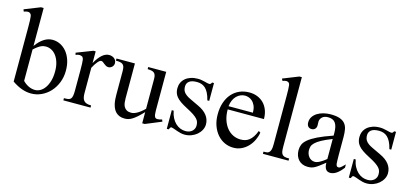

<svg xmlns="http://www.w3.org/2000/svg" viewBox="-64 -1134 3414 1586"><g transform="rotate(15 1643.0 -340.5)"><path d="M465.8 -241.7Q465.8 -186.5 447 -139.4Q428.2 -92.3 396.5 -58.1Q364.7 -23.9 323 -4.6Q281.2 14.6 234.9 14.6Q196.3 14.6 156 0.5Q115.7 -13.7 72.3 -43.5V-506.3Q72.3 -543.9 71.5 -565.9Q70.8 -587.9 68.8 -599.6Q66.9 -611.3 64 -616.2Q61 -621.1 56.6 -624.5Q48.8 -631.3 37.4 -631.1Q25.9 -630.9 2.9 -623.5L-3.9 -641.1L131.3 -694.8H154.3V-370.1Q218.8 -460 294.4 -460Q328.6 -460 359.6 -445.1Q390.6 -430.2 414.3 -402.1Q438 -374 451.9 -333.5Q465.8 -293 465.8 -241.7ZM381.3 -213.9Q381.3 -255.9 371.1 -289.1Q360.8 -322.3 343.8 -345.2Q326.7 -368.2 303.7 -380.1Q280.8 -392.1 255.4 -392.1Q246.6 -392.1 236.3 -390.4Q226.1 -388.7 214.1 -383.3Q202.1 -377.9 187.5 -367.4Q172.9 -356.9 154.3 -339.8V-71.3Q177.7 -47.4 204.6 -34.7Q231.4 -22 259.8 -22Q281.7 -22 303.5 -33.9Q325.2 -45.9 342.5 -70.1Q359.9 -94.2 370.6 -130.1Q381.3 -166 381.3 -213.9Z M841.3 -406.2Q841.3 -397.5 837.9 -389.2Q834.5 -380.9 828.4 -374.8Q822.3 -368.7 814.2 -364.7Q806.2 -360.8 796.9 -360.8Q784.7 -360.8 775.1 -366.2Q765.6 -371.6 757.8 -378.2Q750 -384.8 742.7 -390.1Q735.4 -395.5 727.5 -395.5Q715.3 -395.5 698 -375.2Q680.7 -355 662.1 -319.3V-104Q662.1 -83 665.5 -66.9Q668.9 -50.8 677.7 -40Q686.5 -29.3 701.9 -23.9Q717.3 -18.6 741.2 -18.6V0H508.8V-18.6Q529.8 -18.6 543.7 -20.8Q557.6 -22.9 565.7 -31.2Q573.7 -39.6 577.1 -56.2Q580.6 -72.8 580.6 -101.1V-274.4Q580.6 -309.6 579.8 -330.3Q579.1 -351.1 577.4 -362.8Q575.7 -374.5 572.8 -379.9Q569.8 -385.3 565.9 -389.6Q555.2 -395.5 542.2 -396.5Q529.3 -397.5 508.8 -388.7L504.4 -406.2L643.1 -460H662.1V-359.9Q717.8 -460 777.8 -460Q791 -460 802.7 -456.1Q814.5 -452.1 823 -445.1Q831.5 -438 836.4 -428Q841.3 -418 841.3 -406.2Z M1209 14.6H1187V-81.1Q1158.7 -51.3 1137.5 -32.7Q1116.2 -14.2 1098.9 -3.7Q1081.5 6.8 1066.4 10.7Q1051.3 14.6 1035.2 14.6Q1009.3 14.6 990.5 6.6Q971.7 -1.5 958.7 -14.9Q945.8 -28.3 938 -45.9Q930.2 -63.5 926 -82.8Q921.9 -102.1 920.7 -122.1Q919.4 -142.1 919.4 -159.7V-359.9Q919.4 -381.8 915.5 -395.5Q911.6 -409.2 902.6 -416.5Q893.6 -423.8 878.9 -426.5Q864.3 -429.2 843.3 -429.2V-447.3H1001V-147.9Q1001 -128.9 1003.4 -110.6Q1005.9 -92.3 1013.9 -77.9Q1022 -63.5 1036.6 -54.7Q1051.3 -45.9 1075.2 -45.9Q1085 -45.9 1096.4 -48.8Q1107.9 -51.8 1121.8 -59.1Q1135.7 -66.4 1151.9 -78.6Q1168 -90.8 1187 -109.4V-363.8Q1187 -384.3 1182.9 -396.7Q1178.7 -409.2 1169.9 -416.3Q1161.1 -423.3 1147.5 -426Q1133.8 -428.7 1114.7 -429.2V-447.3H1268.6V-118.7Q1268.6 -98.6 1270.3 -85.7Q1272 -72.8 1275.6 -64.9Q1279.3 -57.1 1285.2 -54.2Q1291 -51.3 1298.8 -51.3Q1305.7 -51.3 1316.4 -53Q1327.1 -54.7 1337.9 -58.6L1344.7 -41.5Z M1698.2 -112.8Q1698.2 -87.4 1686 -64.2Q1673.8 -41 1653.3 -23.4Q1632.8 -5.9 1605.7 4.4Q1578.6 14.6 1548.8 14.6Q1530.8 14.6 1513.9 10.5Q1497.1 6.3 1481.7 1Q1466.3 -4.4 1452.9 -9.3Q1439.5 -14.2 1428.2 -15.6Q1422.9 -15.6 1418.5 -7.8Q1414.1 0 1411.1 6.3H1395V-153.3H1411.1Q1417.5 -119.1 1430.9 -93.5Q1444.3 -67.9 1462.6 -50.5Q1481 -33.2 1502.9 -24.4Q1524.9 -15.6 1548.8 -15.6Q1566.9 -15.6 1581.1 -21Q1595.2 -26.4 1605 -35.4Q1614.7 -44.4 1620.1 -56.4Q1625.5 -68.4 1625.5 -81.5Q1626 -98.1 1621.8 -112.1Q1617.7 -126 1605.5 -139.4Q1593.3 -152.8 1571 -167.7Q1548.8 -182.6 1512.2 -201.2Q1476.6 -219.7 1453.4 -235.8Q1430.2 -252 1416.7 -268.6Q1403.3 -285.2 1397.9 -302.7Q1392.6 -320.3 1392.6 -340.8Q1392.6 -365.7 1402.1 -387.5Q1411.6 -409.2 1430.2 -425.3Q1448.7 -441.4 1475.8 -450.7Q1502.9 -460 1538.1 -460Q1553.2 -460 1568.1 -457.3Q1583 -454.6 1596.2 -451.4Q1609.4 -448.2 1619.6 -445.6Q1629.9 -442.9 1635.7 -442.9Q1642.6 -442.9 1647.2 -445.6Q1651.9 -448.2 1657.7 -460H1673.8V-307.6H1657.7Q1648.9 -343.8 1636.7 -367.7Q1624.5 -391.6 1609.4 -405.8Q1594.2 -419.9 1575.9 -426Q1557.6 -432.1 1536.6 -432.1Q1491.7 -432.1 1470.9 -415.8Q1450.2 -399.4 1449.7 -373.5Q1449.2 -360.4 1451.9 -347.9Q1454.6 -335.4 1462.6 -324Q1470.7 -312.5 1485.1 -301.8Q1499.5 -291 1522.9 -280.3L1595.2 -246.1Q1646 -222.7 1672.1 -189Q1698.2 -155.3 1698.2 -112.8Z M2149.4 -163.6Q2144.5 -130.9 2129.4 -98.9Q2114.3 -66.9 2090.8 -41.7Q2067.4 -16.6 2035.6 -1Q2003.9 14.6 1965.3 14.6Q1925.8 14.6 1890.1 -1.7Q1854.5 -18.1 1827.9 -48.6Q1801.3 -79.1 1785.6 -122.3Q1770 -165.5 1770 -218.8Q1770 -275.4 1785.4 -320.3Q1800.8 -365.2 1828.4 -396.5Q1856 -427.7 1894 -444.3Q1932.1 -460.9 1977.5 -460.9Q2014.6 -460.9 2046.1 -448.5Q2077.6 -436 2100.6 -412.6Q2123.5 -389.2 2136.5 -355.5Q2149.4 -321.8 2149.4 -279.3H1839.4Q1839.4 -229.5 1852.5 -189.9Q1865.7 -150.4 1888.2 -123Q1910.6 -95.7 1940.2 -81.3Q1969.7 -66.9 2002.4 -66.4Q2024.4 -65.9 2043.2 -71Q2062 -76.2 2078.1 -88.6Q2094.2 -101.1 2108.2 -121.8Q2122.1 -142.6 2133.8 -173.3ZM2047.4 -306.6Q2047.4 -343.8 2036.6 -366.9Q2025.9 -390.1 2010.7 -403.3Q1995.6 -416.5 1979 -421.4Q1962.4 -426.3 1950.2 -426.3Q1930.7 -426.3 1911.9 -418.5Q1893.1 -410.6 1877.9 -395.5Q1862.8 -380.4 1852.5 -357.9Q1842.3 -335.4 1839.4 -306.6Z M2215.3 0V-18.6Q2237.8 -18.6 2248.5 -21Q2259.3 -23.4 2267.1 -33.7Q2270 -37.6 2272.5 -42.7Q2274.9 -47.9 2276.9 -55.7Q2278.8 -63.5 2279.8 -74.5Q2280.8 -85.4 2280.8 -101.1V-506.8Q2280.8 -544.9 2280 -566.9Q2279.3 -588.9 2277.6 -600.6Q2275.9 -612.3 2273.4 -616.7Q2271 -621.1 2267.1 -624.5Q2262.7 -627.4 2257.8 -629.2Q2252.9 -630.9 2247.1 -630.9Q2241.2 -630.9 2233.4 -629.2Q2225.6 -627.4 2215.3 -623.5L2206.5 -641.1L2341.3 -694.8H2362.3V-101.1Q2362.3 -86.4 2363 -75.9Q2363.8 -65.4 2365.2 -57.9Q2366.7 -50.3 2369.1 -45.2Q2371.6 -40 2375 -35.6Q2378.4 -31.2 2382.8 -28.1Q2387.2 -24.9 2393.8 -22.7Q2400.4 -20.5 2410.4 -19.5Q2420.4 -18.6 2434.6 -18.6V0Z M2899.9 -64.5Q2844.7 8.3 2793 8.3Q2782.2 8.3 2772.7 4.9Q2763.2 1.5 2756.1 -6.8Q2749 -15.1 2744.9 -29.1Q2740.7 -43 2740.7 -64.5Q2711.4 -41.5 2692.1 -27.1Q2672.9 -12.7 2658 -4.9Q2643.1 2.9 2629.6 5.6Q2616.2 8.3 2598.6 8.3Q2574.7 8.3 2555.2 0.2Q2535.6 -7.8 2521.5 -22.7Q2507.3 -37.6 2499.5 -58.8Q2491.7 -80.1 2491.7 -106Q2491.7 -130.9 2500.7 -153.3Q2509.8 -175.8 2536.6 -198.5Q2563.5 -221.2 2612.3 -245.1Q2661.1 -269 2740.7 -296.4V-314.9Q2740.7 -347.2 2735.6 -369.1Q2730.5 -391.1 2720.2 -405Q2710 -418.9 2694.3 -425Q2678.7 -431.2 2657.2 -431.2Q2626.5 -431.2 2608.9 -415.3Q2591.3 -399.4 2589.8 -376.5L2590.8 -347.2Q2591.8 -326.2 2580.3 -313.7Q2568.8 -301.3 2550.3 -301.3Q2530.8 -301.3 2520 -313.7Q2509.3 -326.2 2509.3 -348.1Q2509.3 -374.5 2522.7 -395.3Q2536.1 -416 2558.8 -430.4Q2581.5 -444.8 2611.1 -452.4Q2640.6 -460 2672.9 -460Q2721.2 -460 2750.7 -449.5Q2780.3 -439 2796.4 -419.2Q2812.5 -399.4 2817.6 -371.1Q2822.8 -342.8 2822.8 -307.6V-155.3Q2822.8 -124 2823.7 -104Q2824.7 -84 2825.2 -77.1Q2827.6 -64 2832.5 -58.6Q2837.4 -53.2 2846.7 -53.2Q2851.1 -53.2 2855 -54.4Q2858.9 -55.7 2864.3 -59.6Q2869.6 -63.5 2877.9 -71.3Q2886.2 -79.1 2899.9 -92.8ZM2740.7 -267.6Q2684.1 -245.6 2651.1 -227.3Q2618.2 -209 2601.1 -192.4Q2584 -175.8 2579.3 -160.4Q2574.7 -145 2574.7 -128.9Q2574.7 -111.3 2580.1 -96.7Q2585.4 -82 2594.5 -71Q2603.5 -60.1 2616 -53.7Q2628.4 -47.4 2642.6 -46.9Q2661.6 -45.9 2685.8 -58.6Q2710 -71.3 2740.7 -96.2Z M3254.9 -112.8Q3254.9 -87.4 3242.7 -64.2Q3230.5 -41 3210 -23.4Q3189.5 -5.9 3162.4 4.4Q3135.3 14.6 3105.5 14.6Q3087.4 14.6 3070.6 10.5Q3053.7 6.3 3038.3 1Q3022.9 -4.4 3009.5 -9.3Q2996.1 -14.2 2984.9 -15.6Q2979.5 -15.6 2975.1 -7.8Q2970.7 0 2967.8 6.3H2951.7V-153.3H2967.8Q2974.1 -119.1 2987.5 -93.5Q3001 -67.9 3019.3 -50.5Q3037.6 -33.2 3059.6 -24.4Q3081.5 -15.6 3105.5 -15.6Q3123.5 -15.6 3137.7 -21Q3151.9 -26.4 3161.6 -35.4Q3171.4 -44.4 3176.8 -56.4Q3182.1 -68.4 3182.1 -81.5Q3182.6 -98.1 3178.5 -112.1Q3174.3 -126 3162.1 -139.4Q3149.9 -152.8 3127.7 -167.7Q3105.5 -182.6 3068.8 -201.2Q3033.2 -219.7 3010 -235.8Q2986.8 -252 2973.4 -268.6Q2960 -285.2 2954.6 -302.7Q2949.2 -320.3 2949.2 -340.8Q2949.2 -365.7 2958.7 -387.5Q2968.3 -409.2 2986.8 -425.3Q3005.4 -441.4 3032.5 -450.7Q3059.6 -460 3094.7 -460Q3109.9 -460 3124.8 -457.3Q3139.6 -454.6 3152.8 -451.4Q3166 -448.2 3176.3 -445.6Q3186.5 -442.9 3192.4 -442.9Q3199.2 -442.9 3203.9 -445.6Q3208.5 -448.2 3214.4 -460H3230.5V-307.6H3214.4Q3205.6 -343.8 3193.4 -367.7Q3181.2 -391.6 3166 -405.8Q3150.9 -419.9 3132.6 -426Q3114.3 -432.1 3093.3 -432.1Q3048.3 -432.1 3027.6 -415.8Q3006.8 -399.4 3006.3 -373.5Q3005.9 -360.4 3008.5 -347.9Q3011.2 -335.4 3019.3 -324Q3027.3 -312.5 3041.7 -301.8Q3056.2 -291 3079.6 -280.3L3151.9 -246.1Q3202.6 -222.7 3228.8 -189Q3254.9 -155.3 3254.9 -112.8Z"/></g></svg>

Font: Doulos SIL APac
Style: Regular
Weight: 400
Designer: Walt Agee, Victor Gaultney, Peter Martin, Debbi Hosken, Becca Hirsbrunner
Foundry: SIL International
Version: Version 5.000